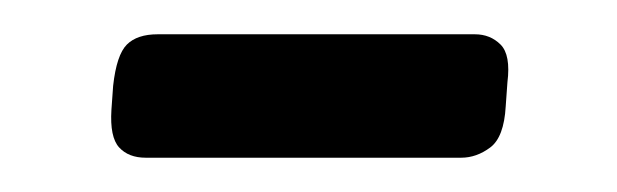

<svg xmlns="http://www.w3.org/2000/svg" viewBox="-20 -321 360 112"><path d="M65 -229Q55 -229 49.5 -235Q44 -241 45 -257L46 -271Q48 -289 54 -295Q60 -301 72 -301H257Q266 -301 272 -295Q278 -289 276 -273L275 -259Q274 -241 266 -235Q258 -229 249 -229Z"/></svg>

Font: Asap
Style: Italic
Weight: 400
Italic angle: -6°
Designer: Pablo Cosgaya
Foundry: Omnibus-Type
Version: Version 3.001; ttfautohint (v1.8.3)